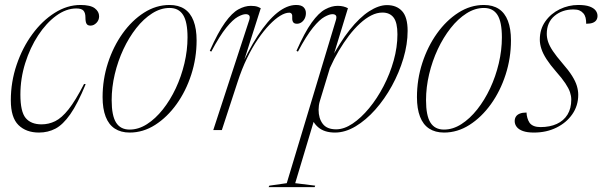

<svg xmlns="http://www.w3.org/2000/svg" viewBox="-20 -523 2422 772"><path d="M287 -489Q246 -489 206 -459.8Q166 -430.5 133.5 -381Q101 -331.5 81.5 -269.5Q62 -207.5 62 -142.5Q62 -74 83.2 -48.5Q104.5 -23 147 -23Q176 -23 202 -35.8Q228 -48.5 255.8 -83.5Q283.5 -118.5 318 -185.5L324.5 -184.5Q292 -105.5 262.5 -63.5Q233 -21.5 203 -5.8Q173 10 136.5 10Q85 10 54.2 -20.2Q23.5 -50.5 23.5 -119.5Q23.5 -193.5 46.8 -262.2Q70 -331 109.8 -385.2Q149.5 -439.5 199.8 -471.2Q250 -503 303.5 -503Q343.5 -503 361 -489.8Q378.5 -476.5 378.5 -457.5Q378.5 -442 367.8 -431Q357 -420 344 -420Q332 -420 327.8 -427.8Q323.5 -435.5 323.5 -453Q323.5 -471 315.8 -480Q308 -489 287 -489Z M661.5 -503Q697.5 -503 721.8 -487Q746 -471 758.2 -439.2Q770.5 -407.5 770.5 -360.5Q770.5 -289.5 749 -223Q727.5 -156.5 689.8 -104Q652 -51.5 603.8 -20.8Q555.5 10 501.5 10Q466 10 441.5 -6Q417 -22 404.8 -54Q392.5 -86 392.5 -132.5Q392.5 -203.5 414 -269.8Q435.5 -336 473 -388.5Q510.5 -441 559 -472Q607.5 -503 661.5 -503ZM501 -2Q537 -2 571 -23.8Q605 -45.5 634.8 -83Q664.5 -120.5 686.8 -168Q709 -215.5 721.5 -268.2Q734 -321 734 -372.5Q734 -435 716.2 -463Q698.5 -491 662 -491Q626 -491 591.8 -469.2Q557.5 -447.5 528 -410Q498.5 -372.5 476.2 -325Q454 -277.5 441.5 -224.8Q429 -172 429 -120.5Q429 -58 446.8 -30Q464.5 -2 501 -2Z M982.5 -443.5Q986 -456 981.8 -461Q977.5 -466 968 -466Q955.5 -466 936 -455.2Q916.5 -444.5 890 -412Q863.5 -379.5 829.5 -315.5L823.5 -318.5Q856.5 -393 884.8 -432.2Q913 -471.5 938.8 -485.5Q964.5 -499.5 988.5 -499.5Q997.5 -499.5 1004.5 -498.5Q1011.5 -497.5 1017.5 -495.2Q1023.5 -493 1028.5 -490L944.5 -226.5H936Q976.5 -318 1016.2 -379.2Q1056 -440.5 1095 -471.8Q1134 -503 1171 -503Q1191.5 -503 1200.8 -493.8Q1210 -484.5 1210 -470.5Q1210 -458 1205 -448.2Q1200 -438.5 1191.8 -433Q1183.5 -427.5 1174 -427.5Q1163 -427.5 1158.8 -433.8Q1154.5 -440 1155 -451.5Q1156 -463 1152.5 -467.5Q1149 -472 1143 -472Q1127 -472 1106.5 -459.5Q1086 -447 1063 -423Q1040 -399 1016.8 -365Q993.5 -331 972.8 -288Q952 -245 935.5 -194L872 0H837.5Z M1266.5 -118Q1263.5 -108.5 1262.2 -99.2Q1261 -90 1261 -81.5Q1261 -47 1277.8 -25Q1294.5 -3 1331.5 -3Q1363.5 -3 1397.8 -26Q1432 -49 1464.2 -88Q1496.5 -127 1522.2 -176.5Q1548 -226 1563 -279.8Q1578 -333.5 1578 -385Q1578 -432 1562.8 -452.2Q1547.5 -472.5 1517.5 -472.5Q1495.5 -472.5 1472.8 -461Q1450 -449.5 1427.2 -428.5Q1404.5 -407.5 1383.2 -379.8Q1362 -352 1342.2 -318.8Q1322.5 -285.5 1306.5 -249.5ZM1230.5 -63 1248.5 -58 1167 213.5 1247.5 223.5 1245 229.5H1060L1063 223.5L1133 213.5L1331 -443.5Q1334.5 -456.5 1330.2 -461.2Q1326 -466 1316.5 -466Q1304.5 -466 1284.8 -455.2Q1265 -444.5 1238.5 -412Q1212 -379.5 1178 -315.5L1172 -318.5Q1205 -393 1233.2 -432.2Q1261.5 -471.5 1287.5 -485.5Q1313.5 -499.5 1337.5 -499.5Q1350.5 -499.5 1360.5 -497Q1370.5 -494.5 1379 -490L1313 -274L1306 -276Q1346 -352.5 1386 -402.8Q1426 -453 1464.5 -477.8Q1503 -502.5 1536 -502.5Q1574.5 -502.5 1596.8 -478.2Q1619 -454 1619 -399Q1619 -345.5 1602 -288.2Q1585 -231 1555.8 -177.8Q1526.5 -124.5 1489 -82.2Q1451.5 -40 1409.8 -15Q1368 10 1327 10Q1284.5 10 1259.8 -11Q1235 -32 1230.5 -63Z M1925.5 -503Q1961.5 -503 1985.8 -487Q2010 -471 2022.2 -439.2Q2034.5 -407.5 2034.5 -360.5Q2034.5 -289.5 2013 -223Q1991.5 -156.5 1953.8 -104Q1916 -51.5 1867.8 -20.8Q1819.5 10 1765.5 10Q1730 10 1705.5 -6Q1681 -22 1668.8 -54Q1656.5 -86 1656.5 -132.5Q1656.5 -203.5 1678 -269.8Q1699.5 -336 1737 -388.5Q1774.5 -441 1823 -472Q1871.5 -503 1925.5 -503ZM1765 -2Q1801 -2 1835 -23.8Q1869 -45.5 1898.8 -83Q1928.5 -120.5 1950.8 -168Q1973 -215.5 1985.5 -268.2Q1998 -321 1998 -372.5Q1998 -435 1980.2 -463Q1962.5 -491 1926 -491Q1890 -491 1855.8 -469.2Q1821.5 -447.5 1792 -410Q1762.5 -372.5 1740.2 -325Q1718 -277.5 1705.5 -224.8Q1693 -172 1693 -120.5Q1693 -58 1710.8 -30Q1728.5 -2 1765 -2Z M2097 -70.5Q2097.5 -59.5 2100.5 -48.8Q2103.5 -38 2109.5 -29Q2116 -20.5 2127 -16.2Q2138 -12 2153 -12Q2191 -12 2218.8 -24.8Q2246.5 -37.5 2261.8 -62.2Q2277 -87 2277 -122.5Q2277 -137 2271.8 -152.5Q2266.5 -168 2253.2 -188Q2240 -208 2216 -235Q2192 -262.5 2177.5 -285Q2163 -307.5 2156.8 -326.8Q2150.5 -346 2150.5 -363.5Q2150.5 -406 2172.8 -437.2Q2195 -468.5 2230.5 -485.8Q2266 -503 2305.5 -503Q2333.5 -503 2350.2 -497Q2367 -491 2374.8 -481Q2382.5 -471 2382.5 -459Q2382.5 -449.5 2377.8 -442.2Q2373 -435 2363 -431.2Q2353 -427.5 2337 -427.5Q2337 -441.5 2334.5 -451.8Q2332 -462 2325.5 -469.5Q2318.5 -477.5 2309.5 -481.2Q2300.5 -485 2285.5 -485Q2240.5 -485 2209.5 -459Q2178.5 -433 2178.5 -387Q2178.5 -371 2184 -354.5Q2189.5 -338 2203.2 -317.5Q2217 -297 2241.5 -268.5Q2266.5 -240 2280.2 -218Q2294 -196 2299.5 -177.5Q2305 -159 2305 -142Q2305 -98 2281.2 -63.8Q2257.5 -29.5 2217.2 -9.8Q2177 10 2127 10Q2100 10 2083 4Q2066 -2 2057.8 -12.5Q2049.5 -23 2049.5 -36Q2049.5 -46.5 2054.5 -54.2Q2059.5 -62 2070 -66.2Q2080.5 -70.5 2097 -70.5Z"/></svg>

Font: Newsreader 60pt ExtraLight
Style: Italic
Weight: 250
Italic angle: -17°
Designer: Hugues Gentile
Foundry: Production Type
Version: Version 1.003